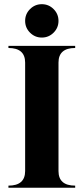

<svg xmlns="http://www.w3.org/2000/svg" viewBox="-20 -879 392 899"><path d="M120.6 -726.1Q97.7 -749 97.7 -781.2Q97.7 -813.5 120.6 -836.4Q143.6 -859.4 175.8 -859.4Q208 -859.4 231 -836.4Q253.9 -813.5 253.9 -781.2Q253.9 -749 231 -726.1Q208 -703.1 175.8 -703.1Q143.6 -703.1 120.6 -726.1ZM19.5 -664.1H332V-654.3Q253.9 -654.3 253.9 -585.9V-78.1Q253.9 -9.8 332 -9.8V0H19.5V-9.8Q97.7 -9.8 97.7 -78.1V-585.9Q97.7 -654.3 19.5 -654.3Z"/></svg>

Font: spinweradC
Style: Bold
Weight: 700
Width: 7
Version: Version 0.3